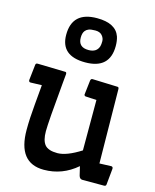

<svg xmlns="http://www.w3.org/2000/svg" viewBox="-126 -950 835 1033"><g transform="rotate(15 291.5 -434.0)"><path d="M486.3 -537.1Q494.1 -537.1 494.1 -525.4L499 -113.3L564.5 -115.7Q574.2 -115.2 574.2 -104L565.4 -14.6Q564.9 -4.4 553.7 -4.4H433.1Q418 -4.4 413.1 -22.9L401.4 -72.3Q320.8 -2.9 217.8 -2.9Q73.7 -2.9 73.7 -187Q73.7 -251 81.1 -329.6L90.8 -439.9L28.3 -438Q18.1 -438 18.1 -449.7L27.8 -536.1Q28.8 -542 31 -543.7Q33.2 -545.4 39.1 -545.9L194.3 -542Q201.2 -542 201.2 -531.2Q198.7 -507.8 196.3 -478.5Q175.8 -258.3 175.8 -206.5Q175.8 -154.8 195.3 -131.6Q214.8 -108.4 265.6 -108.4Q316.4 -108.4 395 -158.2V-439L334 -442.4Q327.1 -443.4 325.7 -450.7L335 -531.2Q336.9 -542 345.7 -542ZM420.4 -746.1Q420.4 -618.7 283.7 -618.7Q147 -618.7 147 -736.3Q147 -865.2 285.6 -865.2Q389.6 -865.2 413.1 -797.9Q420.4 -775.4 420.4 -746.1ZM226.6 -741.7Q226.6 -687.5 283.7 -687.5Q329.6 -687.5 340.8 -724.1Q343.8 -734.9 343.8 -752.2Q343.8 -769.5 331.1 -784.2Q318.4 -798.8 293 -798.8Q267.6 -798.8 255.6 -793.7Q243.7 -788.6 237.3 -780.3Q226.6 -767.1 226.6 -741.7Z"/></g></svg>

Font: Wellfleet
Style: Regular
Weight: 400
Designer: Riccardo De Franceschi
Foundry: Riccardo De Franceschi
Version: Version 1.002